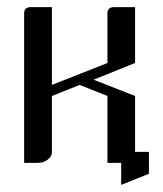

<svg xmlns="http://www.w3.org/2000/svg" viewBox="-20 -458 458 540"><path d="M47.9 0V-420.9Q47.9 -438 66.9 -438H126V-219.2L282.2 -280.8V-420.9Q282.2 -438 301.8 -438H359.9V-280.8L243.2 -233.9L359.9 -188V-30.8H398.9V30.8L320.8 62V0H282.2V-188L204.1 -219.2L126 -188V-30.8Q126 -17.1 113.8 -8.8Q102.1 0 86.9 0Z"/></svg>

Font: Hhenum
Style: Regular
Weight: 400
Designer: T. Christopher White
Version: Version 1.0